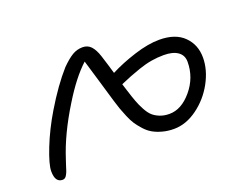

<svg xmlns="http://www.w3.org/2000/svg" viewBox="-82 -602 970 771"><g transform="rotate(-20 403.0 -216.5)"><path d="M68.8 20Q37.1 20 37.1 -27.8Q37.1 -56.6 63.2 -122.8Q89.4 -189 128.9 -254.9Q182.1 -343.8 233.9 -401.9Q260.7 -428.7 281 -440.9Q301.3 -453.1 325.2 -453.1Q347.2 -453.1 361.1 -438Q375 -422.9 384.8 -393.1Q398.4 -350.6 409.2 -313Q457.5 -337.9 517.3 -356.9Q577.1 -376 625 -376Q693.4 -376 729.7 -340.1Q766.1 -304.2 766.1 -249Q766.1 -196.8 737.1 -143.3Q708 -89.8 659.4 -54.4Q610.8 -19 559.1 -19Q532.7 -19 509.8 -25.4Q486.8 -31.7 470.2 -41.3Q453.6 -50.8 439 -67.1Q424.3 -83.5 415 -97.4Q405.8 -111.3 396.5 -133.3Q387.2 -155.3 382.1 -169.7Q377 -184.1 370.1 -207Q363.8 -228.5 343 -298.8Q322.3 -369.1 314 -396Q261.2 -347.7 207 -258.8Q140.1 -150.9 108.9 -53.2Q106 -44.9 101.3 -30.3Q96.7 -15.6 94.5 -9Q92.3 -2.4 88.1 5.6Q84 13.7 79.3 16.8Q74.7 20 68.8 20ZM434.1 -229Q444.3 -196.8 451.2 -178.2Q458 -159.7 469.2 -138.7Q480.5 -117.7 492.4 -106.9Q504.4 -96.2 522.2 -89.1Q540 -82 563 -82Q614.3 -82 658.2 -134.5Q702.1 -187 702.1 -253.9Q702.1 -282.2 680.7 -297.1Q659.2 -312 621.1 -312Q594.2 -312 567.9 -307.6Q541.5 -303.2 512.7 -293.2Q483.9 -283.2 469.2 -277.3Q454.6 -271.5 424.8 -258.8Q426.3 -253.9 429.4 -243.9Q432.6 -233.9 434.1 -229Z"/></g></svg>

Font: Shantell Sans Irregular
Style: Regular
Weight: 300
Designer: Stephen Nixon, Anya Danilova, Shantell Martin
Foundry: Arrow Type
Version: Version 1.006;[9816181b4]